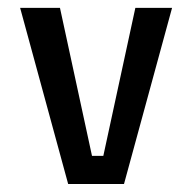

<svg xmlns="http://www.w3.org/2000/svg" viewBox="-20 -460 479 480"><path d="M410.2 -440.4 290 0H150.4L30.3 -440.4H129.9L210 -70.3H238.3L318.4 -440.4Z"/></svg>

Font: Geo
Style: Regular
Weight: 500
Version: Version 001.2